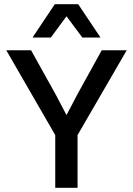

<svg xmlns="http://www.w3.org/2000/svg" viewBox="-20 -901 637 921"><path d="M462 -721H375L299 -823L224 -721H136L243 -881H355ZM588 -660 352 -253V0H245V-253L10 -660H129L247 -448L299 -349L351 -448L468 -660Z"/></svg>

Font: Elaine Sans Medium
Style: Regular
Weight: 500
Designer: Wei Huang
Foundry: Wei Huang
Version: Version 2.001;December 24, 2019;FontCreator 12.0.0.2547 64-b